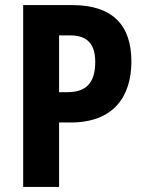

<svg xmlns="http://www.w3.org/2000/svg" viewBox="-20 -734 569 754"><path d="M264 -714H71V0H212V-253H258C426 -253 496 -355 496 -493C496 -636 421 -714 264 -714ZM255 -595C323 -595 354 -561 354 -491C354 -405 315 -372 244 -372H212V-595Z"/></svg>

Font: Noto Sans Lao Looped Condensed
Style: Bold
Weight: 700
Width: 3
Designer: Mark Frömberg, Ben Mitchell
Foundry: The Fontpad Ltd
Version: Version 1.002